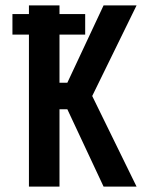

<svg xmlns="http://www.w3.org/2000/svg" viewBox="-20 -690 590 710"><path d="M87 0V-562H26V-638H87V-670H200V-638H295V-562H200V-384H229L363 -670H485L321 -335L485 0H363L229 -286H200V0Z"/></svg>

Font: Lode
Style: Bold
Weight: 700
Monospace: yes
Designer: Belleve Invis
Foundry: Belleve Invis
Version: Version 29.2.0; ttfautohint (v1.8.3)